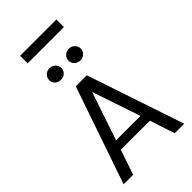

<svg xmlns="http://www.w3.org/2000/svg" viewBox="-297 -1084 1169 1169"><g transform="rotate(-45 287.0 -499.5)"><path d="M548 0H466L413 -161H163L108 0H26L242 -628H337ZM393 -222 288 -533 183 -222ZM373 -719.5Q351 -719.5 336 -734Q321 -748.5 321 -769Q321 -790 336.2 -805Q351.5 -820 373 -820Q395.5 -820 410.8 -805Q426 -790 426 -769Q426 -748 410.8 -733.8Q395.5 -719.5 373 -719.5ZM206 -719.5Q184.5 -719.5 169.2 -733.2Q154 -747 154 -768Q154 -789 168.5 -804Q183 -819 206 -819Q229.5 -819 244.2 -804Q259 -789 259 -768Q259 -749 244.5 -734.2Q230 -719.5 206 -719.5ZM446 -934H133.5V-999H446Z"/></g></svg>

Font: Betina Sans
Style: Regular
Weight: 400
Designer: Jonathan Pinhorn (font) & Cristiano Sobral (main changes)
Version: Version 2.001;April 28, 2021;FontCreator 13.0.0.2655 32-bit;